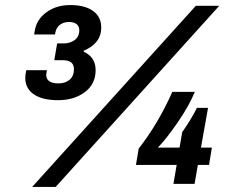

<svg xmlns="http://www.w3.org/2000/svg" viewBox="-20 -721 927 753"><path d="M79.1 -415Q79.1 -426.8 83 -445.8H164.1Q161.1 -431.2 161.1 -428.2Q161.1 -394 209 -394Q236.3 -394 253.2 -408.4Q270 -422.9 270 -450.2Q270 -484.9 226.1 -484.9H192.9L204.1 -550.8H231Q255.4 -550.8 273.2 -564.2Q291 -577.6 291 -602.1Q291 -618.2 280.3 -626.5Q269.5 -634.8 251 -634.8Q230 -634.8 215.6 -624.3Q201.2 -613.8 196.8 -592.8L195.8 -585.9H113.8L116.2 -600.1Q123.5 -645 162.4 -673.1Q201.2 -701.2 255.9 -701.2Q312.5 -701.2 344.7 -678.2Q377 -655.3 377 -612.8Q377 -550.8 308.1 -522V-518.1Q355 -497.6 355 -445.8Q355 -391.1 312.7 -359.6Q270.5 -328.1 208 -328.1Q145.5 -328.1 112.3 -351.3Q79.1 -374.5 79.1 -415ZM106 12.2 748 -698.2H839.8L198.2 12.2ZM660.2 0 672.9 -74.2H513.2L523.9 -138.2Q600.1 -235.4 655.8 -360.8H744.1Q721.7 -306.2 677.2 -241.5Q632.8 -176.8 599.1 -142.1H684.1L694.8 -203.1Q733.4 -258.3 752 -297.9H795.9L768.1 -142.1H811L799.8 -74.2H755.9L743.2 0Z"/></svg>

Font: Archivo
Style: Bold Italic
Weight: 700
Italic angle: -10°
Designer: Hector Gatti
Foundry: Omnibus-Type
Version: Version 2.001